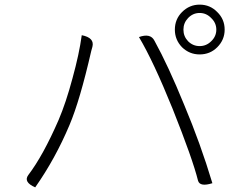

<svg xmlns="http://www.w3.org/2000/svg" viewBox="-20 -812 1040 829"><path d="M792 -634Q813 -613 842 -613Q871 -613 892 -634Q914 -655 914 -684Q914 -713 892 -734Q871 -756 842 -756Q813 -756 792 -734Q772 -713 772 -684Q772 -655 792 -634ZM735 -684Q735 -729 766 -760Q798 -792 842 -792Q887 -792 918 -760Q950 -729 950 -684Q950 -640 918 -608Q887 -577 842 -577Q798 -577 766 -608Q735 -640 735 -684ZM233 -294Q265 -369 293 -474Q322 -579 333 -660Q389 -649 379 -610L374 -592Q325 -378 280 -272Q219 -127 132 -3Q80 -26 102 -56Q166 -140 233 -294ZM725 -343Q642 -548 580 -652Q630 -670 647 -636Q706 -529 775 -360Q846 -191 897 -21Q843 -4 835 -32Q812 -125 725 -343Z"/></svg>

Font: Swei Half Moon CJK SC
Style: Light
Weight: 300
Version: Version 2.071